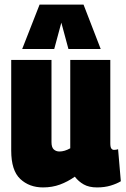

<svg xmlns="http://www.w3.org/2000/svg" viewBox="-20 -809 550 839"><path d="M168 10Q108 10 68.5 -27Q29 -64 29 -151V-547H205V-188Q205 -165 215 -156Q225 -147 240 -147Q262 -147 287 -161V-547H462V-183Q462 -166 466.5 -160Q471 -154 478 -154Q488 -154 496 -157L508 -17Q490 -6 463.5 2Q437 10 404 10Q369 10 346 -3Q323 -16 307 -37Q276 -15 242 -2.5Q208 10 168 10ZM77 -595 153 -789H345L420 -595H279L248 -710L217 -595Z"/></svg>

Font: Georama SemiCondensed ExtraBold
Style: Regular
Weight: 800
Width: 4
Designer: Jean-Baptiste Levee
Foundry: Production Type
Version: Version 1.000